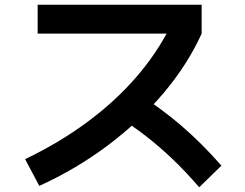

<svg xmlns="http://www.w3.org/2000/svg" viewBox="-20 -755 1040 816"><path d="M86.7 -78.6Q231.4 -148 349.9 -235.5Q468.4 -323 557.9 -426Q647.4 -529 704.4 -643.7L744.4 -612.1H140V-735H837V-612.1Q777.3 -480.7 675.2 -359.6Q573 -238.4 438.8 -137.5Q304.7 -36.7 147 35ZM826.7 41Q770 -24.7 714.5 -77.8Q659 -131 600 -176.8Q541 -222.7 473.4 -264L561.3 -359.6Q660.3 -298.3 748.8 -222.5Q837.3 -146.6 921 -51Z"/></svg>

Font: M PLUS 1 Thin
Style: Regular
Weight: 100
Designer: Coji Morishita
Foundry: UNDERFOREST DESIGN
Version: Version 1.001